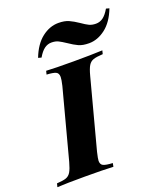

<svg xmlns="http://www.w3.org/2000/svg" viewBox="-190 -929 889 1031"><g transform="rotate(-20 254.5 -413.5)"><path d="M215 -57Q215 -36 229.5 -29Q244 -22 283 -20L279 0Q222 -3 116 -3Q11 -3 -41 0L-36 -20Q-1 -22 16.5 -28Q34 -34 44.5 -51.5Q55 -69 65 -106L170 -502Q178 -536 178 -550Q178 -572 163.5 -579Q149 -586 111 -588L116 -608Q165 -605 273 -605Q373 -605 437 -608L432 -588Q395 -586 377.5 -580Q360 -574 349.5 -557Q339 -540 329 -502L224 -106Q215 -68 215 -57ZM375 -787Q399 -770 415.5 -762Q432 -754 455 -754Q477 -754 495.5 -767.5Q514 -781 532 -812L550 -807Q523 -737 478 -702.5Q433 -668 384 -668Q348 -668 325 -678.5Q302 -689 273 -709Q249 -725 233 -733Q217 -741 194 -741Q172 -741 153.5 -727.5Q135 -714 117 -683L99 -688Q126 -758 170.5 -792.5Q215 -827 265 -827Q300 -827 323.5 -816.5Q347 -806 375 -787Z"/></g></svg>

Font: Playfair Display SC
Style: Bold Italic
Weight: 700
Italic angle: -14°
Designer: Claus Eggers Sørensen
Foundry: Claus Eggers Sørensen
Version: Version 1.200; ttfautohint (v1.6)